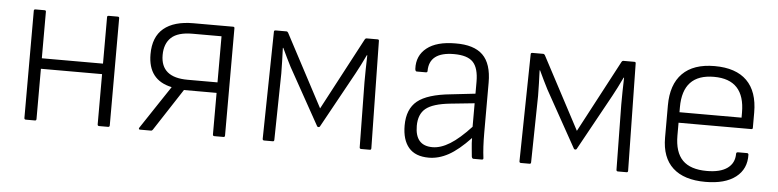

<svg xmlns="http://www.w3.org/2000/svg" viewBox="-37 -660 3396 838"><g transform="rotate(5 1660.5 -241.5)"><path d="M91 0Q84 0 84 -7V-477Q84 -483 91 -483H131Q137 -483 137 -477V-273H405V-477Q405 -483 412 -483H451Q458 -483 458 -477V-7Q458 0 451 0H412Q405 0 405 -7V-227H137V-7Q137 0 131 0Z M592 0Q583 0 587 -8L664 -124Q676 -142 688 -160Q700 -178 712 -196V-197Q608 -219 608 -332Q608 -408 653 -445.5Q698 -483 783 -483H957Q963 -483 963 -477V-7Q963 0 957 0H917Q910 0 910 -7V-189H767L647 -5Q644 0 639 0ZM779 -235H910V-437H783Q719 -437 690 -410Q661 -383 661 -333Q661 -235 779 -235Z M1135 0Q1128 0 1128 -7L1136 -477Q1136 -483 1143 -483H1190Q1195 -483 1198 -478L1366 -161L1534 -478Q1537 -483 1541 -483H1590Q1596 -483 1596 -477L1604 -7Q1604 0 1598 0H1560Q1553 0 1553 -7L1549 -292Q1549 -313 1549.5 -349Q1550 -385 1551 -410H1549Q1538 -387 1527.5 -366Q1517 -345 1507 -327L1372 -82Q1370 -79 1366 -79Q1362 -79 1360 -82L1222 -330Q1213 -348 1203 -368Q1193 -388 1183 -410H1181Q1182 -386 1183 -352Q1184 -318 1184 -298L1179 -7Q1179 0 1173 0Z M1857 12Q1798 12 1769 -22Q1740 -56 1740 -119Q1740 -191 1783.5 -226.5Q1827 -262 1930 -272L2036 -284V-336Q2036 -396 2011.5 -422Q1987 -448 1928 -448Q1819 -448 1819 -364Q1819 -358 1812 -358H1772Q1766 -358 1765 -369Q1762 -427 1805 -461Q1848 -495 1930 -495Q2011 -496 2050 -458Q2089 -420 2089 -337V-116Q2089 -84 2090.5 -57Q2092 -30 2095 -7Q2096 0 2088 0H2052Q2046 0 2044 -9Q2043 -23 2040.5 -45.5Q2038 -68 2038 -90Q1986 -35 1943 -11.5Q1900 12 1857 12ZM1793 -122Q1793 -35 1869 -35Q1905 -35 1945.5 -60Q1986 -85 2036 -139V-242L1929 -231Q1854 -223 1823.5 -198Q1793 -173 1793 -122Z M2260 0Q2253 0 2253 -7L2261 -477Q2261 -483 2268 -483H2315Q2320 -483 2323 -478L2491 -161L2659 -478Q2662 -483 2666 -483H2715Q2721 -483 2721 -477L2729 -7Q2729 0 2723 0H2685Q2678 0 2678 -7L2674 -292Q2674 -313 2674.5 -349Q2675 -385 2676 -410H2674Q2663 -387 2652.5 -366Q2642 -345 2632 -327L2497 -82Q2495 -79 2491 -79Q2487 -79 2485 -82L2347 -330Q2338 -348 2328 -368Q2318 -388 2308 -410H2306Q2307 -386 2308 -352Q2309 -318 2309 -298L2304 -7Q2304 0 2298 0Z M3069 12Q2975 12 2926 -33Q2877 -78 2877 -165V-306Q2877 -398 2925 -446.5Q2973 -495 3066 -495Q3159 -495 3207 -447.5Q3255 -400 3255 -308V-241Q3255 -235 3249 -235H2930V-179Q2930 -106 2964.5 -71Q2999 -36 3071 -36Q3130 -36 3161 -58.5Q3192 -81 3192 -122Q3192 -129 3200 -129H3239Q3245 -129 3246 -123Q3248 -60 3201.5 -24Q3155 12 3069 12ZM2930 -281H3202V-303Q3202 -448 3067 -448Q2930 -448 2930 -303Z"/></g></svg>

Font: Sofia Sans Light
Style: Regular
Weight: 300
Designer: Botio Nikoltchev, Ani Petrova
Foundry: lettersoup
Version: Version 4.100; ttfautohint (v1.8.3)